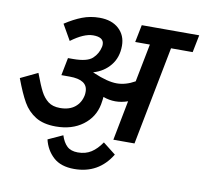

<svg xmlns="http://www.w3.org/2000/svg" viewBox="-101 -543 812 760"><g transform="rotate(10 305.0 -162.5)"><path d="M0 0ZM539 -396 462 0H377L408 -160Q383 -151 358 -151Q333 -151 309 -160Q309 -154 305 -130Q295 -77 251.5 -44.5Q208 -12 143 -12Q93 -12 61.5 -31.5Q30 -51 11 -84Q-8 -117 -30 -176L39 -209Q57 -161 69 -138Q81 -115 99 -101Q117 -87 147 -87Q184 -87 206.5 -105Q229 -123 235 -154Q236 -159 236 -168Q236 -216 163 -216H152H130L144 -287H164Q221 -287 242 -306.5Q263 -326 269 -354Q270 -358 270 -364Q270 -393 227 -393Q190 -393 139 -355L103 -418Q138 -441 170.5 -453.5Q203 -466 240 -466Q289 -466 317.5 -440Q346 -414 346 -372Q346 -325 320 -293Q294 -261 252 -249L253 -248Q256 -248 258 -246Q314 -222 351 -222Q387 -222 424 -243L454 -396H395L409 -466H640L626 -396ZM120 44 179 17Q188 45 203.5 59.5Q219 74 247 74Q278 74 300.5 59.5Q323 45 342 17L393 57Q342 141 244 141Q190 141 160 113.5Q130 86 120 44Z"/></g></svg>

Font: Cambay Devanagari
Style: Bold Italic
Weight: 700
Designer: Pooja Saxena
Foundry: Pooja Saxena
Version: Version 1.005;PS 001.005;hotconv 1.0.70;makeotf.lib2.5.58329